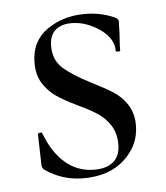

<svg xmlns="http://www.w3.org/2000/svg" viewBox="-39 -434 416 480"><g transform="rotate(-5 169.0 -193.5)"><path d="M191 -226Q225 -209 245.5 -196Q266 -183 280 -161.5Q294 -140 294 -110Q294 -60 255.5 -24.5Q217 11 152 11Q99 11 56 -19Q50 -24 50 -31L48 -109Q48 -111 53 -112Q58 -113 59 -110Q78 -60 109 -34Q140 -8 181 -8Q212 -8 229 -22.5Q246 -37 246 -66Q246 -94 233.5 -113.5Q221 -133 203 -145Q185 -157 153 -172Q120 -188 101 -201Q82 -214 68.5 -235Q55 -256 55 -287Q55 -341 95.5 -369.5Q136 -398 191 -398Q230 -398 264 -383Q274 -379 274 -372L273 -341Q271 -315 271 -299Q271 -297 265.5 -297Q260 -297 260 -299Q260 -331 226 -354.5Q192 -378 155 -378Q130 -378 115 -365Q100 -352 100 -325Q100 -290 123 -269.5Q146 -249 191 -226Z"/></g></svg>

Font: Cormorant Garamond
Style: Regular
Weight: 400
Designer: Christian Thalmann (Catharsis Fonts)
Version: Version 3.000